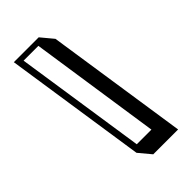

<svg xmlns="http://www.w3.org/2000/svg" viewBox="-235 -764 890 890"><g transform="rotate(-45 209.5 -319.5)"><path d="M369 60H206L156 0L51 -699H214L264 -639ZM185 -27H281L185 -672H88Z"/></g></svg>

Font: Ewert
Style: Regular
Weight: 400
Designer: Johan Kallas, Mihkel Virkus
Foundry: Johan Kallas, Mihkel Virkus
Version: Version 1.001